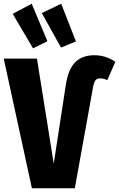

<svg xmlns="http://www.w3.org/2000/svg" viewBox="-35 -1009 638 1029"><path d="M-15 -695H163L253 -132L317 -549Q330 -637 367.5 -675Q405 -713 471 -713Q531 -713 583 -678L540 -579Q522 -589 501 -589Q484 -589 476 -578Q468 -567 463 -538L366 0H136ZM219 -788 142 -750 33 -935 135 -989ZM372 -787 292 -754 189 -939 293 -989Z"/></svg>

Font: Fira Sans Compressed ExtraBold
Style: Regular
Weight: 800
Width: 1
Designer: bBox Type GmbH & Carrois Corporate GbR & Edenspiekermann AG
Foundry: bBox Type GmbH & Carrois Corporate GbR & Edenspiekermann AG
Version: Version 4.301